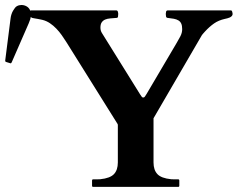

<svg xmlns="http://www.w3.org/2000/svg" viewBox="-31 -729 927 749"><path d="M428.7 -241.2Q428.7 -244.1 427.2 -246.1L227.5 -565.4Q219.2 -578.6 209.7 -592Q200.2 -605.5 188.7 -617.4Q177.2 -629.4 163.8 -638.4Q150.4 -647.5 134.8 -651.4Q132.3 -651.9 127 -653.1Q121.6 -654.3 115.7 -655.3Q109.9 -656.2 104.5 -657.2Q99.1 -658.2 96.7 -658.7Q91.8 -659.2 87.4 -664.8Q83 -670.4 83 -674.8Q83 -675.8 83.3 -678.2Q83.5 -680.7 84.2 -682.9Q85 -685.1 86.4 -686.8Q87.9 -688.5 90.3 -688.5H421.9Q427.2 -688.5 428.7 -683.6Q430.2 -678.7 430.2 -674.8Q430.2 -669.9 429.4 -664.6Q428.7 -659.2 423.8 -659.2Q410.6 -658.2 398.9 -657.2Q387.2 -656.2 378.9 -652.6Q370.6 -648.9 365.7 -641.6Q360.8 -634.3 360.8 -621.1Q360.8 -609.4 366.7 -600.1L515.6 -360.8Q521 -352.5 522.7 -350.6Q524.4 -348.6 528.3 -348.6Q531.7 -348.6 534.4 -352.5Q537.1 -356.4 541 -362.8L658.7 -562.5Q665.5 -573.7 672.6 -587.4Q679.7 -601.1 679.7 -615.2Q679.7 -628.9 676 -637Q672.4 -645 665 -649.4Q657.7 -653.8 647.2 -655.8Q636.7 -657.7 623 -659.2Q617.7 -659.7 616.7 -665Q615.7 -670.4 615.7 -674.8Q615.7 -678.2 616.9 -683.3Q618.2 -688.5 624 -688.5H869.6Q873.5 -688.5 875 -682.9Q876.5 -677.2 876.5 -674.8Q876.5 -669.9 873.3 -666.5Q870.1 -663.1 865.5 -660.9Q860.8 -658.7 855.7 -657.5Q850.6 -656.2 846.2 -655.3Q821.8 -649.9 804 -637.5Q786.1 -625 769 -606.4Q766.6 -604 762 -598.6Q757.3 -593.3 756.8 -592.3L567.9 -267.6V-95.2Q567.9 -65.9 583 -49.8Q598.1 -33.7 636.7 -29.8Q642.1 -29.3 650.4 -29.3Q658.7 -29.3 664.6 -29.3Q667 -29.3 667.7 -27.8Q668.5 -26.4 668.5 -25.4V-3.9Q668.5 -2.9 667.7 -1.5Q667 0 664.6 0H332Q329.6 0 328.9 -1.5Q328.1 -2.9 328.1 -3.9V-25.4Q328.1 -26.4 328.9 -27.8Q329.6 -29.3 332 -29.3Q337.4 -29.3 345.9 -29.3Q354.5 -29.3 359.9 -29.8Q398.4 -33.7 413.6 -49.8Q428.7 -65.9 428.7 -95.2ZM-7.3 -487.3Q-9.8 -488.3 -10.3 -489.3Q-10.7 -490.2 -10.7 -492.7L10.3 -657.7Q11.2 -665.5 13.7 -673.1Q16.1 -680.7 19.8 -687Q23.4 -693.4 27.3 -698.2Q31.2 -703.1 35.2 -705.1Q43 -709.5 52.7 -709.5Q63 -709.5 72 -704.6Q81.1 -699.7 85.4 -690.9Q87.9 -686 88.9 -681.4Q89.8 -676.8 89.8 -671.9Q89.8 -663.1 87.2 -654.5Q84.5 -646 81.1 -638.2L14.6 -485.8Q12.7 -481.9 10.3 -481.9Z"/></svg>

Font: Cardo
Style: Bold
Weight: 700
Designer: David J. Perry
Foundry: David J. Perry
Version: Version 1.0011